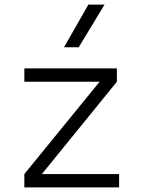

<svg xmlns="http://www.w3.org/2000/svg" viewBox="-20 -815 626 835"><path d="M85.9 0V-58.1L413.1 -459.5H85.9V-517.6H488.3V-459.5L162.1 -58.1H498V0ZM258.3 -609.4 364.3 -794.9H434.6L322.3 -609.4Z"/></svg>

Font: Caskaydia Cove Light
Style: Regular
Weight: 300
Monospace: yes
Designer: Aaron Bell
Foundry: Saja Typeworks
Version: Version 4.300; ttfautohint (v1.8.3)